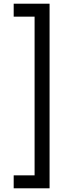

<svg xmlns="http://www.w3.org/2000/svg" viewBox="-20 -852 396 1038"><path d="M54 96H167V-762H54V-832H248V166H54Z"/></svg>

Font: hindi115
Style: Book
Weight: 400
Designer: Jelle Bosma - Monotype Design Team
Foundry: Monotype Imaging Inc.
Version: Version 2.003